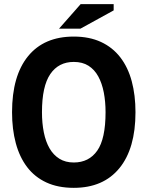

<svg xmlns="http://www.w3.org/2000/svg" viewBox="-20 -890 710 924"><path d="M38 0ZM38 -350Q38 -525 115 -619.5Q192 -714 335 -714Q410 -714 466 -688Q522 -662 559 -614Q596 -566 614 -499Q632 -432 632 -350Q632 -175 554.5 -80.5Q477 14 335 14Q259 14 203 -12Q147 -38 110.5 -86Q74 -134 56 -201Q38 -268 38 -350ZM182 -350Q182 -297 191 -252.5Q200 -208 218.5 -176Q237 -144 266 -126Q295 -108 335 -108Q408 -108 448 -165Q488 -222 488 -350Q488 -401 479.5 -445Q471 -489 453 -522Q435 -555 406 -573.5Q377 -592 335 -592Q262 -592 222 -533.5Q182 -475 182 -350ZM368 -870H527V-840L367 -752H264Z"/></svg>

Font: PT Sans
Style: Bold
Weight: 700
Version: Version 2.003W OFL; ttfautohint (v1.6)